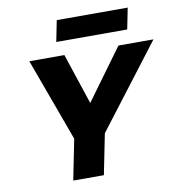

<svg xmlns="http://www.w3.org/2000/svg" viewBox="-95 -987 1003 1074"><g transform="rotate(-10 406.5 -450.0)"><path d="M614 -700H813L454 -230L408 0H234L280 -230L108 -700H307L403 -411ZM299 -900H702L678 -780H275Z"/></g></svg>

Font: Albert Sans Black
Style: Italic
Weight: 900
Italic angle: -11.25°
Designer: Andreas Rasmussen
Foundry: a.Foundry
Version: Version 1.025